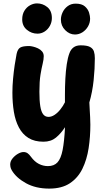

<svg xmlns="http://www.w3.org/2000/svg" viewBox="-20 -820 623 1130"><path d="M77.7 -502.6Q83.8 -531.2 99.3 -540.2Q114.8 -549.1 151.2 -549.1Q160.2 -549.1 174.4 -545.7Q188.7 -542.3 203.3 -535.6Q218 -528.8 227.7 -517.2Q237.4 -505.6 237.4 -489.1Q237.4 -470.2 231.1 -444.8Q224.7 -419.3 218.3 -380.2Q211.9 -341 211.9 -280Q211.9 -228 217.1 -195.3Q222.3 -162.6 234.1 -147.3Q245.8 -132.1 265.7 -132.1Q283 -132.1 300.8 -143.7Q318.7 -155.3 334.7 -175.3Q350.8 -195.3 362.2 -218V-263Q362.2 -310 364.6 -356.1Q367 -402.1 372.9 -441.7Q378.8 -481.2 388.8 -507.2Q396.8 -529.2 412.9 -541.2Q429 -553.2 454.8 -553.2Q492 -553.2 509.7 -543.7Q527.3 -534.2 532.8 -517.2Q538.2 -500.2 538.2 -477.2Q538.2 -416.2 531.1 -347.6Q523.9 -279 505.9 -217Q506.9 -196 508.1 -174Q509.2 -152 510.5 -130Q511.8 -108 511.8 -86Q511.8 -15 501.6 52Q491.4 119 465.1 173Q438.7 227 391.3 258.5Q344 290 269.7 290Q190.4 290 132.6 258.1Q74.8 226.1 49.1 181.8Q43 170.9 41.5 162.3Q40 153.7 40 148.7Q40 129.4 53.5 112.7Q67 95.9 85.3 85.3Q103.6 74.8 118.2 74.8Q132.2 74.8 142.2 81.8Q152.2 88.8 162.2 102.8Q183.3 131.6 208.7 144.6Q234.1 157.6 262.1 157.6Q298.3 157.6 318.4 135.5Q338.6 113.4 348.5 62.9Q358.4 12.3 362.7 -71.4Q338.7 -34.4 309.3 -10.2Q279.9 14 235.9 14Q182.8 14 147.5 -8Q112.2 -30 91.2 -69.8Q70.2 -109.6 61.6 -162.1Q53 -214.7 53 -275Q53 -314 56.9 -356.4Q60.8 -398.9 66.5 -437.2Q72.2 -475.6 77.7 -502.6ZM200.8 -621.9Q165.4 -621.9 138.1 -644.7Q110.7 -667.4 110.7 -705.9Q110.7 -735.8 123.7 -756.8Q136.7 -777.9 156.8 -788.9Q177 -800 197.7 -800Q231.7 -800 258.5 -778.2Q285.3 -756.4 285.3 -713.6Q285.3 -689.3 273.7 -668.1Q262.1 -646.9 242.7 -634.4Q223.2 -621.9 200.8 -621.9ZM421.2 -616.9Q389.4 -616.9 363.9 -642.4Q338.4 -667.9 338.4 -704.6Q338.4 -726 348.6 -747.7Q358.7 -769.3 378.4 -783.9Q398.1 -798.6 425.2 -798.6Q461.4 -798.6 479.8 -782.2Q498.2 -765.8 504.3 -745.3Q510.3 -724.9 510.3 -710.4Q510.3 -685.7 497.8 -664.1Q485.3 -642.6 464.9 -629.7Q444.4 -616.9 421.2 -616.9Z"/></svg>

Font: Playpen Sans Deva
Style: Regular
Weight: 400
Designer: Pooja Saxena, Gunjan Panchal, Laura Meseguer, Veronika Burian, José Scaglione
Foundry: TypeTogether
Version: Version 2.000